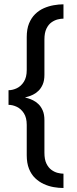

<svg xmlns="http://www.w3.org/2000/svg" viewBox="-20 -726 368 912"><path d="M281.5 167V99Q269.5 99 254.2 95.2Q239 91.5 224.5 81Q210 70.5 200.5 51Q191 31.5 191 -0.5V-155Q191 -182.5 183 -201Q175 -219.5 162.8 -231.2Q150.5 -243 137.2 -249.5Q124 -256 113.2 -259Q102.5 -262 98.5 -263Q103 -264.5 113.5 -267.2Q124 -270 137.2 -276.5Q150.5 -283 162.8 -294.8Q175 -306.5 183 -325Q191 -343.5 191 -371V-538.5Q191 -570 200.5 -589.8Q210 -609.5 224.5 -619.8Q239 -630 254.2 -633.8Q269.5 -637.5 281.5 -637.5V-705.5Q259.5 -705.5 235.2 -701.2Q211 -697 188.2 -687Q165.5 -677 147.2 -659.2Q129 -641.5 118 -614.8Q107 -588 107 -550V-393.5Q107 -359 93.5 -337.8Q80 -316.5 60 -307Q40 -297.5 20.5 -297.5V-228Q40 -228 60 -218.5Q80 -209 93.5 -188Q107 -167 107 -133V11.5Q107 49 117.8 75.8Q128.5 102.5 146.8 120Q165 137.5 187.8 148Q210.5 158.5 234.8 162.8Q259 167 281.5 167Z"/></svg>

Font: Anybody UltraCondensed Thin
Style: Regular
Weight: 400
Version: Version 1.111